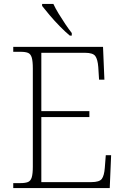

<svg xmlns="http://www.w3.org/2000/svg" viewBox="-20 -951 633 971"><path d="M47 0V-25H84Q108 -25 121.5 -30.5Q135 -36 140.5 -54Q146 -72 146 -108V-605Q146 -642 140.5 -660Q135 -678 122 -683.5Q109 -689 84 -689H47V-714H501L508 -548H481L477 -612Q474 -651 462 -667.5Q450 -684 410 -684H189V-389H432V-359H189V-30H442Q483 -30 495 -46.5Q507 -63 510 -102L515 -166H542L535 0ZM333 -771Q311 -789 283 -817.5Q255 -846 230.5 -875Q206 -904 193 -921V-931H250Q260 -909 276.5 -882Q293 -855 310.5 -829Q328 -803 343 -784V-771Z"/></svg>

Font: Noto Serif Malayalam ExtraLight
Style: Regular
Weight: 200
Designer: Indian type Foundry, Jelle Bosma, Monotype Design Team
Foundry: Monotype Imaging Inc.
Version: Version 2.104; ttfautohint (v1.8.4.7-5d5b)